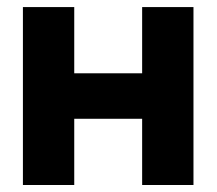

<svg xmlns="http://www.w3.org/2000/svg" viewBox="-20 -528 618 548"><path d="M45.4 -507.8V0H191.9V-189H385.7V0H532.2V-507.8H385.7V-318.8H191.9V-507.8Z"/></svg>

Font: Giphurs ExtraBold
Style: Regular
Weight: 800
Version: Version 1.000